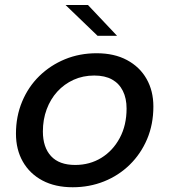

<svg xmlns="http://www.w3.org/2000/svg" viewBox="-20 -758 696 788"><path d="M278.5 10.5Q206.5 10.5 154.2 -17.2Q102 -45 73.8 -94.5Q45.5 -144 45.5 -209.5Q45.5 -280.5 70.8 -341Q96 -401.5 141.2 -445.8Q186.5 -490 246.5 -514.8Q306.5 -539.5 376.5 -539.5Q449 -539.5 501.2 -511.5Q553.5 -483.5 581.5 -434.2Q609.5 -385 609.5 -321Q609.5 -248 583.8 -187.2Q558 -126.5 512.5 -82Q467 -37.5 407 -13.5Q347 10.5 278.5 10.5ZM288.5 -81Q348.5 -81 396 -110.2Q443.5 -139.5 471.5 -191.8Q499.5 -244 499.5 -312.5Q499.5 -354.5 484.2 -385Q469 -415.5 439.8 -431.8Q410.5 -448 367 -448Q320.5 -448 282 -430.5Q243.5 -413 215.2 -382Q187 -351 171.5 -309.2Q156 -267.5 156 -218.5Q156 -153.5 189.5 -117.2Q223 -81 288.5 -81ZM460.5 -611H380.5L249 -737.5H341Z"/></svg>

Font: Epilogue Medium
Style: Italic
Weight: 500
Italic angle: -12°
Designer: Tyler Finck
Foundry: Etcetera Type Co
Version: Version 2.112